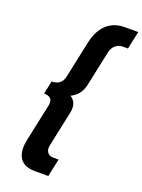

<svg xmlns="http://www.w3.org/2000/svg" viewBox="-200 -947 959 1295"><g transform="rotate(20 279.0 -300.0)"><path d="M102.8 -253C145.8 -253 168.7 -234 159 -188L102.2 79C84.6 162 94.7 260 222.7 260H319.7L346.9 132H306.9C271.9 132 249.9 104 258.4 64L313 -193C324.9 -249 304.9 -282 274.8 -300C312.6 -318 346.4 -350 358.5 -407L413.1 -664C421.6 -704 455.6 -732 490.6 -732H530.6L557.8 -860H460.8C332.8 -860 281 -762 263.3 -679L206.6 -412C196.8 -366 165.8 -347 122.8 -347Z"/></g></svg>

Font: Hussar Nova
Style: 76
Weight: 700
Foundry: Cannot Into Space Fonts
Version: Version 0.99